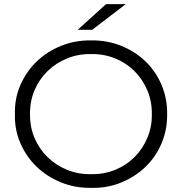

<svg xmlns="http://www.w3.org/2000/svg" viewBox="-20 -901 879 927"><path d="M52 -350Q50 -425 78.5 -490.5Q107 -556 157 -604Q207 -652 274.5 -679.5Q342 -707 420 -706Q497 -707 564.5 -680Q632 -653 682 -605Q732 -557 760 -491Q788 -425 787 -350Q788 -275 760 -209Q732 -143 682 -95Q632 -47 564.5 -19.5Q497 8 420 6Q342 7 274.5 -20.5Q207 -48 157 -96Q107 -144 78.5 -209.5Q50 -275 52 -350ZM713 -350Q714 -411 691.5 -464.5Q669 -518 629.5 -557.5Q590 -597 536 -619Q482 -641 420 -640Q358 -641 304 -619Q250 -597 209.5 -557.5Q169 -518 146.5 -464.5Q124 -411 125 -350Q124 -289 146.5 -235.5Q169 -182 209.5 -142.5Q250 -103 304 -81Q358 -59 420 -60Q482 -59 536 -81Q590 -103 629.5 -142.5Q669 -182 691.5 -235.5Q714 -289 713 -350ZM492 -881H587L425 -757H355Z"/></svg>

Font: CMG Sans
Style: Regular
Weight: 400
Designer: Julieta Ulanovsky
Foundry: Julieta Ulanovsky
Version: Version 7.200